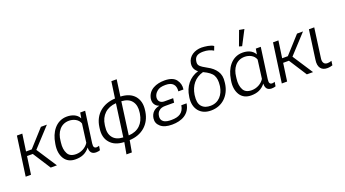

<svg xmlns="http://www.w3.org/2000/svg" viewBox="-68 -1548 4386 2443"><g transform="rotate(-20 2125.0 -327.0)"><path d="M20 0H92L126 -241H204L359 0H443L264 -274L500 -530H419L211 -300H134L167 -530H94Z M694 10C775 10 836 -14 887 -78H888C887 -47 893 -25 906 -9C919 7 939 15 968 16C990 16 1011 12 1023 7L1032 -51C1021 -47 1008 -43 997 -43C982 -43 971 -48 965 -58C958 -67 957 -84 960 -110L1018 -530H951L939 -458H937C906 -518 837 -540 773 -540C622 -540 540 -409 519 -273L516 -257C503 -178 514 -115 545 -65C577 -15 627 10 694 10ZM723 -50C667 -50 629 -69 610 -107C590 -144 582 -194 590 -255L593 -279C603 -385 663 -481 780 -481C839 -481 906 -452 925 -391L892 -141C857 -84 789 -50 723 -50Z M1322 172H1395L1423 15C1589 9 1709 -92 1734 -257L1736 -272C1748 -354 1732 -417 1691 -467C1649 -516 1586 -542 1501 -546L1532 -769H1460L1428 -546C1262 -538 1139 -440 1117 -272L1115 -257C1103 -176 1118 -112 1160 -64C1202 -14 1264 12 1350 15ZM1358 -45C1294 -48 1248 -68 1219 -106C1189 -144 1180 -194 1189 -257L1191 -273C1207 -399 1292 -478 1419 -486ZM1432 -45 1492 -486C1557 -482 1603 -462 1632 -423C1661 -385 1671 -335 1662 -273L1660 -257C1640 -130 1563 -51 1432 -45Z M2000 15C2129 15 2243 -38 2263 -177H2192C2176 -76 2109 -44 2013 -44C1976 -44 1931 -46 1902 -71C1880 -89 1873 -113 1877 -143C1881 -174 1892 -198 1914 -214C1933 -231 1960 -239 1995 -239H2117L2125 -297H2007C1979 -297 1960 -305 1945 -320C1931 -336 1926 -355 1929 -382C1934 -410 1948 -435 1974 -456C1999 -479 2036 -489 2090 -489C2185 -489 2226 -441 2217 -356H2286C2294 -406 2282 -451 2252 -490C2222 -528 2170 -547 2097 -547C1988 -547 1875 -506 1855 -386C1851 -352 1857 -324 1875 -302C1887 -286 1905 -274 1927 -267C1858 -254 1813 -213 1802 -142C1796 -96 1810 -60 1845 -30C1880 1 1930 15 2000 15Z M2527 16C2683 16 2788 -94 2809 -244L2811 -262C2820 -324 2810 -373 2784 -412C2758 -452 2720 -485 2670 -511C2623 -536 2594 -556 2578 -572C2563 -587 2557 -607 2561 -631C2568 -694 2604 -723 2685 -723C2740 -723 2787 -709 2822 -687L2843 -742C2811 -769 2725 -778 2684 -779C2593 -779 2503 -732 2488 -635C2483 -600 2489 -571 2506 -546C2515 -533 2526 -521 2540 -511C2418 -476 2340 -373 2324 -248L2322 -238C2311 -161 2325 -101 2362 -54C2400 -8 2454 16 2527 16ZM2720 -383C2739 -348 2744 -303 2738 -251L2736 -232C2719 -128 2653 -43 2541 -43C2494 -43 2453 -53 2421 -90C2394 -122 2386 -169 2395 -235L2396 -245C2415 -362 2479 -447 2595 -479C2660 -449 2702 -417 2720 -383Z M3072 10C3153 10 3214 -14 3265 -78H3266C3265 -47 3271 -25 3284 -9C3297 7 3317 15 3346 16C3368 16 3389 12 3401 7L3410 -51C3399 -47 3386 -43 3375 -43C3360 -43 3349 -48 3343 -58C3336 -67 3335 -84 3338 -110L3396 -530H3329L3317 -458H3315C3284 -518 3215 -540 3151 -540C3000 -540 2918 -409 2897 -273L2894 -257C2881 -178 2892 -115 2923 -65C2955 -15 3005 10 3072 10ZM3176 -618 3278 -814 3210 -826 3137 -629ZM3101 -50C3045 -50 3007 -69 2988 -107C2968 -144 2960 -194 2968 -255L2971 -279C2981 -385 3041 -481 3158 -481C3217 -481 3284 -452 3303 -391L3270 -141C3235 -84 3167 -50 3101 -50Z M3488 0H3560L3594 -241H3672L3827 0H3911L3732 -274L3968 -530H3887L3679 -300H3602L3635 -530H3562Z M4100 15C4129 15 4156 9 4172 3L4180 -55C4162 -48 4144 -44 4125 -44C4100 -44 4084 -52 4075 -67C4064 -82 4061 -107 4067 -141L4120 -530H4048L3994 -141C3985 -87 3993 -48 4012 -23C4032 3 4061 15 4100 15Z"/></g></svg>

Font: Cheyenne Sans Light
Style: Italic
Weight: 300
Italic angle: -8.13011°
Designer: The Public Sans project authors (U.S. Web Design System), Libre Franklin designed by Pablo Impallari and Rodrigo Fuenzal
Foundry: The Cheyenne Sans Project Authors
Version: Version 2.007